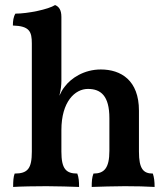

<svg xmlns="http://www.w3.org/2000/svg" viewBox="-20 -737 666 760"><path d="M585 -50C547 -50 530 -69 530 -137V-299C530 -419 459 -462 379 -462C312 -462 261 -427 237 -395C226 -382 221 -370 215 -358C221 -381 223 -401 223 -417V-670C223 -698 213 -711 198 -717C172 -700 90 -683 41 -683C33 -670 31 -654 31 -636C97 -634 106 -612 106 -565V-137C106 -70 90 -50 38 -50C33 -37 32 -19 32 3C61 1 121 0 164 0C208 0 264 2 293 3C293 -18 292 -34 286 -50C241 -50 223 -69 223 -137V-222C223 -335 277 -385 328 -385C379 -385 413 -358 413 -269V-140C413 -71 392 -50 350 -50C344 -35 343 -18 343 3C374 2 432 0 474 0C517 0 562 1 592 3C592 -19 590 -35 585 -50Z"/></svg>

Font: Vollkorn Semibold
Style: Regular
Weight: 600
Designer: Friedrich Althausen
Foundry: Friedrich Althausen
Version: Version 4.015;PS 004.015;hotconv 1.0.88;makeotf.lib2.5.64775